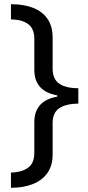

<svg xmlns="http://www.w3.org/2000/svg" viewBox="-20 -734 420 912"><path d="M32 86Q84 84 113.5 62.5Q143 41 143 -8V-153Q143 -256 252 -275V-281Q143 -300 143 -403V-549Q143 -598 114 -619.5Q85 -641 32 -642V-714Q94 -714 138 -696.5Q182 -679 206 -644Q230 -609 230 -555V-409Q230 -358 261.5 -336.5Q293 -315 352 -315V-242Q293 -241 261.5 -220Q230 -199 230 -149V0Q230 53 205 88Q180 123 135.5 140.5Q91 158 32 158Z"/></svg>

Font: Noto Sans Sora Sompeng
Style: Regular
Weight: 400
Designer: Monotype Design Team. David Williams.
Foundry: Monotype Imaging Inc.
Version: Version 2.101